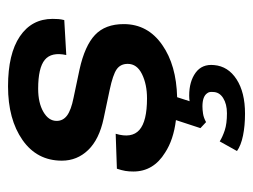

<svg xmlns="http://www.w3.org/2000/svg" viewBox="-96 -354 630 478"><g transform="rotate(-90 219.0 -115.0)"><path d="M175 180Q145 180 120.5 175Q96 170 82 160L106 117Q117 124 133.5 129.5Q150 135 176 135Q199 135 214 125.5Q229 116 229 100Q230 91 226 86Q218 74 193 74Q185 74 175 75.5Q165 77 154 83L139 69L159 8Q110 2 78 -19Q31 -48 31 -98Q31 -109 32.5 -118Q34 -127 38 -139L125 -142Q113 -102 134.5 -83Q156 -64 213 -64Q248 -64 273.5 -76.5Q299 -89 299 -112Q299 -130 285.5 -139.5Q272 -149 234 -157L163 -172Q111 -183 84.5 -210.5Q58 -238 58 -276Q58 -338 109.5 -374Q161 -410 243 -410Q324 -410 367.5 -380.5Q411 -351 411 -299Q411 -291 410.5 -284.5Q410 -278 408 -270L321 -265Q329 -302 309 -318.5Q289 -335 237 -335Q202 -335 179.5 -322Q157 -309 157 -289Q157 -273 170.5 -263Q184 -253 214 -247L285 -232Q344 -219 371 -193.5Q398 -168 398 -122Q398 -62 346 -26Q296 9 216 11L206 42Q213 41 220 41Q255 41 277 57Q299 73 296 103Q293 138 260.5 159Q228 180 175 180Z"/></g></svg>

Font: Rokkitt SemiBold SemiBold
Style: Italic
Weight: 600
Italic angle: -9°
Version: Version 3.103